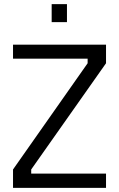

<svg xmlns="http://www.w3.org/2000/svg" viewBox="-20 -908 576 929"><path d="M43 -624V-692H493V-602L131 -88V-68H493V1H43V-88L404 -602V-624ZM230 -801V-888H304V-801Z"/></svg>

Font: Titillium Web
Style: Regular
Weight: 400
Version: Version 1.001;PS 57.000;hotconv 1.0.70;makeotf.lib2.5.55311